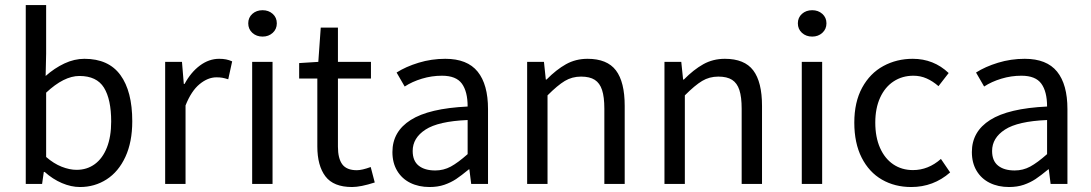

<svg xmlns="http://www.w3.org/2000/svg" viewBox="-20 -732 4341 764"><path d="M163.6 -711.9V-518.1L161.6 -429.7Q196.8 -460.9 236.3 -479.5Q275.9 -498 315.9 -498Q412.1 -498 459.2 -433.3Q506.3 -368.7 506.3 -249.5Q506.3 -167 479 -107.9Q451.7 -48.8 404.3 -18.3Q356.9 12.2 298.3 12.2Q263.2 12.2 226.6 -3.4Q189.9 -19 157.7 -47.9H154.3L147.5 0H82.5V-711.9ZM422.4 -248.5Q422.4 -336.9 393.6 -383.3Q364.7 -429.7 295.9 -429.7Q234.4 -429.7 163.6 -363.3V-107.4Q193.8 -81.1 225.3 -68.6Q256.8 -56.2 284.7 -56.2Q326.2 -56.2 357.2 -78.9Q388.2 -101.6 405.3 -144.8Q422.4 -188 422.4 -248.5Z M704.1 -485.8 711.4 -397.9H714.4Q739.3 -444.3 775.4 -471.2Q811.5 -498 852.1 -498Q867.7 -498 879.6 -495.6Q891.6 -493.2 903.8 -487.8L888.2 -416.5Q874 -420.9 864.5 -422.6Q855 -424.3 841.3 -424.3Q807.1 -424.3 774.2 -397.2Q741.2 -370.1 718.3 -312.5V0H637.2V-485.8Z M1024.9 -691.4Q1048.8 -691.4 1065.2 -676.8Q1081.5 -662.1 1081.5 -639.2Q1081.5 -616.2 1065.2 -601.3Q1048.8 -586.4 1024.9 -586.4Q1000.5 -586.4 984.1 -601.3Q967.8 -616.2 967.8 -639.2Q967.8 -662.1 984.1 -676.8Q1000.5 -691.4 1024.9 -691.4ZM1064.5 -485.8V0H983.4V-485.8Z M1170.4 -419.4V-481L1246.6 -485.8L1256.3 -622.1H1324.7V-485.8H1456.1V-419.4H1324.7V-148.4Q1324.7 -101.6 1342 -78.1Q1359.4 -54.7 1399.9 -54.7Q1420.4 -54.7 1455.1 -67.4L1471.2 -5.9Q1415 12.2 1380.9 12.2Q1307.1 12.2 1274.9 -30.3Q1242.7 -72.8 1242.7 -149.4V-419.4Z M1738.8 -430.7Q1697.8 -430.7 1658.9 -418.9Q1620.1 -407.2 1590.3 -387.7L1558.1 -443.4Q1594.7 -466.8 1645.8 -482.4Q1696.8 -498 1752 -498Q1839.4 -498 1880.6 -447Q1921.9 -396 1921.9 -297.9V0H1855L1847.7 -58.1H1845.7Q1815.4 -33.2 1794.9 -19.5Q1774.4 -5.9 1748.3 3.2Q1722.2 12.2 1689.5 12.2Q1646 12.2 1612.5 -4.4Q1579.1 -21 1560.3 -52.5Q1541.5 -84 1541.5 -127Q1541.5 -208.5 1614.3 -254.6Q1687 -300.8 1840.8 -308.1Q1840.8 -367.7 1817.9 -399.2Q1794.9 -430.7 1738.8 -430.7ZM1840.8 -118.7V-254.4Q1724.1 -249.5 1673.1 -216.3Q1622.1 -183.1 1622.1 -131.3Q1622.1 -91.8 1646 -72.8Q1669.9 -53.7 1711.9 -53.7Q1745.1 -53.7 1773.7 -69.1Q1802.2 -84.5 1840.8 -118.7Z M2144.5 -485.8 2151.9 -415.5H2154.8Q2193.8 -455.1 2232.4 -476.6Q2271 -498 2317.9 -498Q2396 -498 2430.9 -451.9Q2465.8 -405.8 2465.8 -310.5V0H2384.8V-299.3Q2384.8 -346.2 2375.7 -373.8Q2366.7 -401.4 2346.7 -414.3Q2326.7 -427.2 2292 -427.2Q2256.3 -427.2 2227.5 -409.9Q2198.7 -392.6 2158.7 -352.5V0H2077.6V-485.8Z M2690.9 -485.8 2698.2 -415.5H2701.2Q2740.2 -455.1 2778.8 -476.6Q2817.4 -498 2864.3 -498Q2942.4 -498 2977.3 -451.9Q3012.2 -405.8 3012.2 -310.5V0H2931.2V-299.3Q2931.2 -346.2 2922.1 -373.8Q2913.1 -401.4 2893.1 -414.3Q2873 -427.2 2838.4 -427.2Q2802.7 -427.2 2773.9 -409.9Q2745.1 -392.6 2705.1 -352.5V0H2624V-485.8Z M3211.9 -691.4Q3235.8 -691.4 3252.2 -676.8Q3268.6 -662.1 3268.6 -639.2Q3268.6 -616.2 3252.2 -601.3Q3235.8 -586.4 3211.9 -586.4Q3187.5 -586.4 3171.1 -601.3Q3154.8 -616.2 3154.8 -639.2Q3154.8 -662.1 3171.1 -676.8Q3187.5 -691.4 3211.9 -691.4ZM3251.5 -485.8V0H3170.4V-485.8Z M3754.9 -441.4 3714.4 -389.2Q3691.4 -409.2 3667 -419.9Q3642.6 -430.7 3614.7 -430.7Q3570.3 -430.7 3535.9 -408.2Q3501.5 -385.7 3482.2 -343.5Q3462.9 -301.3 3462.9 -244.1Q3462.9 -186.5 3481.7 -143.8Q3500.5 -101.1 3534.4 -78.1Q3568.4 -55.2 3612.8 -55.2Q3673.8 -55.2 3724.1 -99.6L3760.7 -45.9Q3694.3 12.2 3606 12.2Q3540.5 12.2 3489.3 -17.3Q3438 -46.9 3408.7 -104.7Q3379.4 -162.6 3379.4 -244.1Q3379.4 -325.7 3410.6 -383.1Q3441.9 -440.4 3494.9 -469.2Q3547.9 -498 3611.8 -498Q3695.3 -498 3754.9 -441.4Z M4044.4 -430.7Q4003.4 -430.7 3964.6 -418.9Q3925.8 -407.2 3896 -387.7L3863.8 -443.4Q3900.4 -466.8 3951.4 -482.4Q4002.4 -498 4057.6 -498Q4145 -498 4186.3 -447Q4227.5 -396 4227.5 -297.9V0H4160.6L4153.3 -58.1H4151.4Q4121.1 -33.2 4100.6 -19.5Q4080.1 -5.9 4054 3.2Q4027.8 12.2 3995.1 12.2Q3951.7 12.2 3918.2 -4.4Q3884.8 -21 3866 -52.5Q3847.2 -84 3847.2 -127Q3847.2 -208.5 3919.9 -254.6Q3992.7 -300.8 4146.5 -308.1Q4146.5 -367.7 4123.5 -399.2Q4100.6 -430.7 4044.4 -430.7ZM4146.5 -118.7V-254.4Q4029.8 -249.5 3978.8 -216.3Q3927.7 -183.1 3927.7 -131.3Q3927.7 -91.8 3951.7 -72.8Q3975.6 -53.7 4017.6 -53.7Q4050.8 -53.7 4079.3 -69.1Q4107.9 -84.5 4146.5 -118.7Z"/></svg>

Font: Varta
Style: Regular
Weight: 400
Designer: Joana Correia, Viktoriya Grabowska, Eben Sorkin
Foundry: Sorkin Type
Version: Version 1.003; ttfautohint (v1.3) -l 8 -r 24 -G 200 -x 12 -H